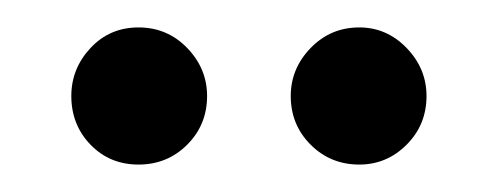

<svg xmlns="http://www.w3.org/2000/svg" viewBox="-20 -691 362 140"><path d="M242 -571Q221 -571 206.5 -585.5Q192 -600 192 -621Q192 -641 206.5 -656Q221 -671 242 -671Q262 -671 276.5 -656Q291 -641 291 -621Q291 -600 276.5 -585.5Q262 -571 242 -571ZM81 -571Q60 -571 46 -585.5Q32 -600 32 -621Q32 -641 46 -656Q60 -671 81 -671Q102 -671 116.5 -656Q131 -641 131 -621Q131 -600 116.5 -585.5Q102 -571 81 -571Z"/></svg>

Font: DeepMind Sans
Style: Regular
Weight: 400
Designer: Jonny Pinhorn / Modifications: Colophon Foundry
Foundry: Colophon Foundry
Version: Version 1.002; ttfautohint (v1.8.2)